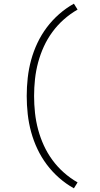

<svg xmlns="http://www.w3.org/2000/svg" viewBox="-20 -861 540 1042"><path d="M381 161Q338 137 300.5 104Q263 71 233.5 31.5Q204 -8 183 -52.5Q162 -97 149 -144.5Q136 -192 130.5 -241.5Q125 -291 125 -340Q125 -389 130.5 -438.5Q136 -488 149 -535.5Q162 -583 183 -627.5Q204 -672 233.5 -711.5Q263 -751 300.5 -784Q338 -817 381 -841L401 -809Q361 -786 326.5 -755.5Q292 -725 264.5 -687.5Q237 -650 218 -608.5Q199 -567 187 -522.5Q175 -478 170 -432Q165 -386 165 -340Q165 -294 170 -248Q175 -202 187 -157.5Q199 -113 218 -71.5Q237 -30 264.5 7.5Q292 45 326.5 75.5Q361 106 401 129Z"/></svg>

Font: Iosevka Extralight
Style: Regular
Weight: 200
Monospace: yes
Designer: Belleve Invis
Foundry: Belleve Invis
Version: Version 32.0.1; ttfautohint (v1.8.4)